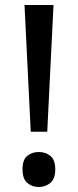

<svg xmlns="http://www.w3.org/2000/svg" viewBox="-20 -734 312 768"><path d="M169 -207H103L78 -714H194ZM70 -57Q70 -95 89 -110.5Q108 -126 135 -126Q162 -126 181.5 -110.5Q201 -95 201 -57Q201 -19 181.5 -2.5Q162 14 135 14Q108 14 89 -2.5Q70 -19 70 -57Z"/></svg>

Font: Noto Sans Sundanese Medium
Style: Regular
Weight: 500
Version: Version 2.003